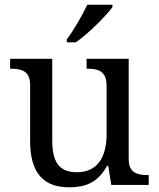

<svg xmlns="http://www.w3.org/2000/svg" viewBox="-20 -786 675 816"><path d="M264 -619V-606H302C355 -642 433 -721 458 -756V-766H351C330 -721 293 -657 264 -619ZM273 10C338 10 394 -6 435 -81H440L453 0H612V-42H609C565 -42 527 -50 527 -109V-536H348V-494H351C396 -494 433 -485 433 -422V-216C433 -119 395 -54 307 -54C226 -54 202 -104 202 -191V-536H23V-494H26C70 -494 108 -485 108 -426V-186C108 -49 167 10 273 10Z"/></svg>

Font: Noto Serif
Style: Regular
Weight: 400
Designer: Monotype Design Team
Foundry: Monotype Imaging Inc.
Version: Version 2.015